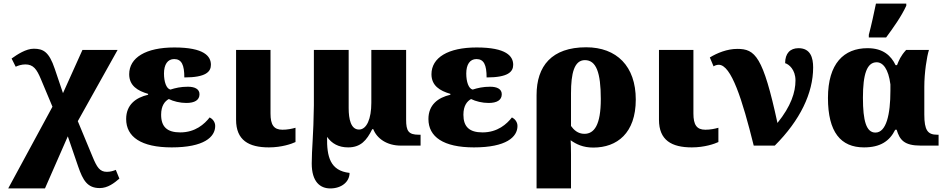

<svg xmlns="http://www.w3.org/2000/svg" viewBox="-20 -816 5296 1076"><path d="M232 240 360 -52 418 117C445 195 470 238 539 238C584 238 620 210 649 185L629 136C617 141 600 147 579 147C539 147 523 121 499 63L416 -137L639 -536H442L333 -294L287 -430C255 -526 222 -543 169 -543C126 -543 77 -511 45 -488L68 -442C80 -448 101 -455 122 -455C167 -455 186 -428 209 -373L274 -218L26 240Z M942 10C1123 10 1186 -48 1186 -110C1186 -133 1171 -150 1155 -158C1126 -121 1075 -74 990 -74C916 -74 883 -106 883 -173C883 -224 904 -249 926 -261C952 -248 989 -239 1024 -239C1071 -239 1098 -255 1098 -288C1098 -318 1070 -330 1033 -330C993 -330 963 -323 935 -314C912 -319 899 -358 899 -404C899 -454 919 -485 956 -485C998 -485 1013 -452 1013 -382C1134 -382 1162 -414 1162 -453C1162 -501 1124 -550 957 -550C797 -550 704 -493 704 -400C704 -336 751 -307 810 -290V-285C741 -269 687 -229 687 -149C687 -49 771 10 942 10Z M1487 10C1559 10 1615 -10 1636 -20V-100C1615 -94 1590 -89 1563 -89C1514 -89 1496 -117 1496 -180V-536H1303V-145C1303 -30 1374 10 1487 10Z M1831 240C1894 240 1939 203 1939 153C1830 141 1811 62 1813 -49C1839 -12 1877 10 1931 10C2001 10 2035 -29 2066 -92H2072C2092 -40 2148 0 2226 0H2337V-61H2327C2269 -61 2256 -82 2256 -145V-536H2061V-240C2061 -150 2035 -90 1992 -90C1946 -90 1934 -149 1934 -210V-536H1739V-225C1737 -58 1727 20 1727 100C1727 204 1775 240 1831 240Z M2636 10C2817 10 2880 -48 2880 -110C2880 -133 2865 -150 2849 -158C2820 -121 2769 -74 2684 -74C2610 -74 2577 -106 2577 -173C2577 -224 2598 -249 2620 -261C2646 -248 2683 -239 2718 -239C2765 -239 2792 -255 2792 -288C2792 -318 2764 -330 2727 -330C2687 -330 2657 -323 2629 -314C2606 -319 2593 -358 2593 -404C2593 -454 2613 -485 2650 -485C2692 -485 2707 -452 2707 -382C2828 -382 2856 -414 2856 -453C2856 -501 2818 -550 2651 -550C2491 -550 2398 -493 2398 -400C2398 -336 2445 -307 2504 -290V-285C2435 -269 2381 -229 2381 -149C2381 -49 2465 10 2636 10Z M2987 240H3180V49C3180 13 3179 -12 3178 -30C3209 -8 3247 11 3305 11C3438 11 3543 -70 3543 -258C3543 -445 3436 -551 3265 -551C3072 -551 2987 -446 2987 -283ZM3255 -66C3218 -66 3195 -89 3180 -110V-293C3180 -405 3198 -479 3258 -479C3321 -479 3347 -410 3347 -261C3347 -115 3310 -66 3255 -66Z M3857 10C3929 10 3985 -10 4006 -20V-100C3985 -94 3960 -89 3933 -89C3884 -89 3866 -117 3866 -180V-536H3673V-145C3673 -30 3744 10 3857 10Z M4322 0C4464 -142 4537 -294 4537 -438C4537 -493 4522 -546 4455 -546C4408 -546 4380 -517 4380 -462C4401 -456 4438 -426 4438 -365C4438 -299 4413 -221 4337 -127C4256 -501 4212 -542 4112 -542C4055 -542 3999 -519 3958 -494L3979 -444C3986 -449 3997 -453 4008 -453C4078 -453 4140 -258 4204 0Z M4849 -606H4946C4988 -663 5032 -725 5059 -784V-796H4889C4878 -743 4863 -673 4849 -621ZM4822 10C4912 10 4965 -24 4997 -89H5005C5022 -32 5047 0 5140 0H5240V-61H5232C5179 -61 5160 -86 5160 -174V-330C5160 -408 5174 -499 5186 -536H5058C5027 -502 5018 -478 5007 -451H4999C4974 -503 4930 -546 4842 -546C4709 -546 4620 -460 4620 -267C4620 -75 4692 10 4822 10ZM4886 -73C4835 -73 4816 -138 4816 -268C4816 -400 4838 -467 4893 -467C4928 -467 4959 -430 4970 -343V-307C4970 -175 4947 -73 4886 -73Z"/></svg>

Font: UArctic Serif Black
Style: Regular
Weight: 900
Designer: Customization by Puisto advertising & original work Monotype Design Team
Foundry: Monotype Imaging Inc.
Version: Version 2.004